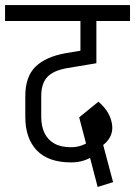

<svg xmlns="http://www.w3.org/2000/svg" viewBox="-45 -650 534 759"><path d="M-25 -567V-630H469V-567ZM236 -8Q146 -8 100.5 -55.5Q55 -103 55 -188H118Q118 -151 131 -124Q144 -97 170 -82.5Q196 -68 236 -68ZM55 -187V-271H118V-187ZM55 -270Q55 -347 95.5 -386.5Q136 -426 216 -440V-380Q164 -370 141 -344.5Q118 -319 118 -270ZM216 -380V-440L336 -460V-400ZM273 -437V-630H336V-437ZM395 -172Q407 -129 382.5 -96.5Q358 -64 304 -50L292 -95Q319 -102 331 -118.5Q343 -135 337 -157ZM344 -248Q385 -213 395 -172L337 -157Q332 -177 294 -203ZM344 -248 353 -99 295 -83 268 -186ZM341 89 271 -179 331 -197 402 70ZM235 -8V-68Q258 -68 277.5 -75Q297 -82 324 -98L334 -38Q307 -22 285 -15Q263 -8 235 -8Z"/></svg>

Font: Akshar Light Light
Style: Regular
Weight: 300
Version: Version 1.100